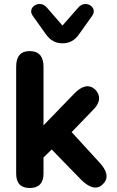

<svg xmlns="http://www.w3.org/2000/svg" viewBox="-20 -934 585 962"><path d="M129 8C175 8 198 -17 198 -64V-145L239 -185L384 -36C423 4 464 21 495 -11C529 -43 513 -82 480 -118L339 -272L446 -383C487 -423 482 -460 458 -484C424 -518 384 -498 354 -467L198 -306V-600C198 -652 174 -678 129 -678C83 -678 61 -652 61 -600V-64C61 -17 83 8 129 8ZM293 -717C327 -717 354 -731 375 -761L442 -855C472 -897 409 -938 373 -897L293 -806L214 -897C178 -938 114 -897 144 -855L211 -761C233 -731 259 -717 293 -717Z"/></svg>

Font: SN Pro
Style: Bold
Weight: 700
Designer: Tobias Whetton
Foundry: Supernotes
Version: Version 1.003;Glyphs 3.3 (3324)